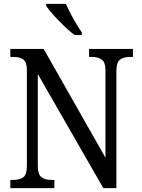

<svg xmlns="http://www.w3.org/2000/svg" viewBox="-20 -965 726 985"><path d="M33 -42H46Q82 -42 100 -56Q118 -70 118 -114V-605Q118 -646 100 -659.5Q82 -673 47 -673H33V-714H204L521 -156V-605Q521 -645 502.5 -659Q484 -673 450 -673H437V-714H662V-673H648Q613 -673 595 -658.5Q577 -644 577 -601V0H510L174 -585V-114Q174 -71 192 -56.5Q210 -42 245 -42H259V0H33ZM217 -935V-945H318Q332 -913 355.5 -870.5Q379 -828 400 -798V-785H363Q328 -811 281.5 -859Q235 -907 217 -935Z"/></svg>

Font: Noto Serif Narrow
Style: Regular
Weight: 400
Width: 4
Designer: Monotype Design Team
Foundry: Monotype Imaging Inc.
Version: Version 1.001